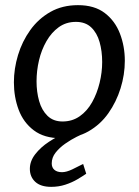

<svg xmlns="http://www.w3.org/2000/svg" viewBox="-20 -524 539 746"><path d="M216 13Q152 13 111.5 -17.5Q71 -48 52.5 -97.5Q34 -147 34 -204Q34 -257 50 -310Q66 -363 97.5 -407Q129 -451 175.5 -477.5Q222 -504 283 -504Q347 -504 387 -473.5Q427 -443 446 -393.5Q465 -344 465 -288Q465 -234 448.5 -181Q432 -128 401 -84Q370 -40 323.5 -13.5Q277 13 216 13ZM223 -52Q261 -52 290 -72.5Q319 -93 338 -127Q357 -161 367 -202Q377 -243 377 -283Q377 -325 367 -360.5Q357 -396 334.5 -417.5Q312 -439 275 -439Q237 -439 208.5 -418.5Q180 -398 160.5 -364Q141 -330 131.5 -289.5Q122 -249 122 -208Q122 -167 132 -131.5Q142 -96 164.5 -74Q187 -52 223 -52ZM317 -11Q301 -4 278 7.5Q255 19 233 34.5Q211 50 196 69Q181 88 181 111Q181 127 191.5 136Q202 145 221 145Q238 145 261 134Q284 123 303 113L315 151Q302 160 281 172.5Q260 185 234 193.5Q208 202 179 202Q138 202 117 182.5Q96 163 96 132Q96 102 117 75Q138 48 170 27Q202 6 236 -8.5Q270 -23 297 -29Z"/></svg>

Font: Rosario Medium
Style: Italic
Weight: 500
Italic angle: -8.05°
Version: Version 1.201